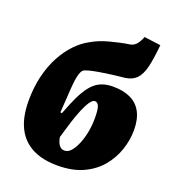

<svg xmlns="http://www.w3.org/2000/svg" viewBox="-143 -890 916 1015"><g transform="rotate(20 315.5 -382.0)"><path d="M295 16Q240 16 198 4Q156 -8 125 -31Q94 -54 74 -87Q54 -120 44.5 -162Q35 -204 35 -254Q35 -329 50.5 -393.5Q66 -458 93.5 -509Q121 -560 155.5 -596Q190 -632 227 -652Q252 -667 277.5 -677Q303 -687 329.5 -694Q356 -701 383 -707Q410 -713 438 -717Q460 -721 474 -739Q488 -757 496 -780L589 -768Q582 -689 570 -641Q558 -593 535 -570Q512 -547 473 -542Q442 -539 406 -534.5Q370 -530 337.5 -524.5Q305 -519 281 -513Q257 -507 249 -500Q241 -492 236 -476.5Q231 -461 228 -439.5Q225 -418 223 -390Q221 -362 219 -328Q217 -294 214 -254L223 -252L246 -310Q265 -356 284 -388Q303 -420 324 -439.5Q345 -459 371 -468Q397 -477 430 -477Q489 -477 529.5 -457.5Q570 -438 591 -398Q612 -358 612 -298Q612 -243 593.5 -187.5Q575 -132 537 -86Q499 -40 439 -12Q379 16 295 16ZM366 -372Q353 -372 339 -351.5Q325 -331 310.5 -296.5Q296 -262 282.5 -218.5Q269 -175 256 -130Q259 -113 264.5 -100Q270 -87 279.5 -79Q289 -71 303 -71Q323 -71 339.5 -90Q356 -109 369 -140.5Q382 -172 389 -209.5Q396 -247 396 -285Q396 -308 394.5 -324.5Q393 -341 389.5 -351Q386 -361 380 -366.5Q374 -372 366 -372Z"/></g></svg>

Font: Literata 18pt Black
Style: Italic
Weight: 900
Italic angle: -2°
Designer: Latin by Veronika Burian and Jose Scaglione. Greek by Irene Vlachou. Cyrillic by Vera Evstafieva
Foundry: TypeTogether
Version: Version 3.103;gftools[0.9.29]